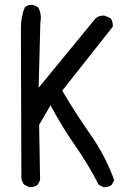

<svg xmlns="http://www.w3.org/2000/svg" viewBox="-20 -780 540 790"><path d="M411 -10H405L386 -20Q343 -104 287.5 -183.5Q232 -263 188 -347L141 -266L145 -39L135 -20Q123 -10 106 -10H100L80 -20Q70 -31 68 -47L66 -664Q66 -711 82 -750Q94 -760 111 -760H117L137 -750Q148 -731 148 -706Q148 -697 146 -686L139 -419L372 -703Q386 -716 405 -716Q413 -716 435 -705Q444 -693 444 -676V-670L236 -407Q290 -315 351.5 -227.5Q413 -140 450 -39L440 -20Q429 -10 411 -10Z"/></svg>

Font: Xiaolai Mono SC
Style: Regular
Weight: 400
Monospace: yes
Designer: LXGW / Nozomi Seto
Version: Version 3.113;September 30, 2024